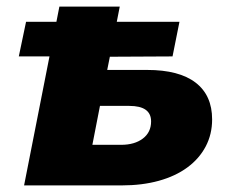

<svg xmlns="http://www.w3.org/2000/svg" viewBox="-20 -562 695 582"><path d="M59 -496H151L160 -542H343L334 -496H524L503 -391L313 -390L305 -350H426Q523 -350 573 -311.5Q623 -273 623 -200Q623 -155 603.5 -118Q584 -81 548 -54.5Q512 -28 461.5 -14Q411 0 349 0H53L130 -391H37ZM347 -123Q388 -123 413 -142Q438 -161 438 -194Q438 -241 372 -241H283L260 -123Z"/></svg>

Font: Argentum Sans
Style: Bold Italic
Weight: 700
Italic angle: -11°
Designer: Julieta Ulanovsky (font), Cristiano Sobral (main changes and remaster)
Foundry: Julieta Ulanovsky (font), Cristiano Sobral (main changes and remaster)
Version: Version 2.007;June 15, 2022;FontCreator 14.0.0.2814 64-bit; 